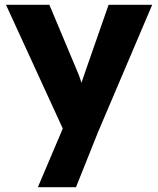

<svg xmlns="http://www.w3.org/2000/svg" viewBox="-20 -551 660 801"><path d="M138 230 259 -55 261 27 5 -531H186L298 -264Q307 -244 315 -221Q323 -198 327 -177L305 -164Q311 -179 318.5 -201.5Q326 -224 335 -250L433 -531H615L389 0L297 230Z"/></svg>

Font: Mach
Style: Bold
Weight: 700
Version: Version 1.002